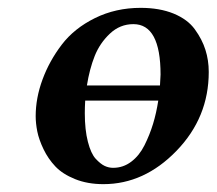

<svg xmlns="http://www.w3.org/2000/svg" viewBox="-20 -464 559 494"><path d="M198.2 -172.9Q198.2 -129.9 206.1 -99.4Q213.9 -68.8 226.3 -55.4Q238.8 -42 249.3 -37.1Q259.8 -32.2 271 -32.2Q296.9 -32.2 317.6 -47.9Q338.4 -63.5 351.8 -90.3Q365.2 -117.2 373.8 -145.3Q382.3 -173.3 387.2 -205.1H199.2Q198.2 -188 198.2 -172.9ZM71.8 -165Q71.8 -211.9 89.4 -259.5Q106.9 -307.1 138.9 -349.1Q170.9 -391.1 224.4 -417.5Q277.8 -443.8 341.8 -443.8Q390.6 -443.8 426.8 -429Q462.9 -414.1 481.4 -388.4Q500 -362.8 508.5 -335.9Q517.1 -309.1 517.1 -278.8Q517.1 -161.6 434.1 -75.9Q351.1 9.8 246.1 9.8Q205.1 9.8 173.1 -3.2Q141.1 -16.1 122.6 -35.6Q104 -55.2 92 -80.1Q80.1 -105 75.9 -126Q71.8 -147 71.8 -165ZM203.6 -244.1H391.6Q392.6 -260.3 393.1 -272Q393.1 -401.9 323.2 -401.9Q288.6 -401.9 262.7 -377.4Q236.8 -353 223.6 -319.8Q210.4 -286.6 203.6 -244.1Z"/></svg>

Font: Linux Libertine
Style: Semibold Italic
Weight: 600
Italic angle: -11.5°
Designer: Philipp H. Poll
Foundry: Philipp H. Poll
Version: Version 5.1.2 ; ttfautohint (v0.9)